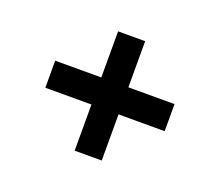

<svg xmlns="http://www.w3.org/2000/svg" viewBox="-89 -660 852 743"><g transform="rotate(20 336.5 -288.5)"><path d="M280.5 -43V-534.4H392V-43ZM90.6 -233V-344.5H582V-233Z"/></g></svg>

Font: InterMG SemiBold
Style: Regular
Weight: 600
Designer: Rasmus Andersson
Foundry: rsms
Version: Version 3.019;December 26, 2023;FontCreator 15.0.0.2955 64-b